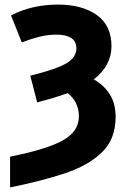

<svg xmlns="http://www.w3.org/2000/svg" viewBox="-20 -577 562 837"><path d="M24 240Q154 214 258.5 180Q363 146 423.5 88Q484 30 484 -67Q484 -126 458.5 -166Q433 -206 389 -231Q466 -291 466 -376Q466 -466 402 -511.5Q338 -557 232 -557Q120 -557 28 -510L75 -392Q110 -406 148.5 -416Q187 -426 228 -426Q266 -426 289.5 -412Q313 -398 313 -365Q313 -328 271 -302Q229 -276 112 -247L142 -131Q178 -140 211.5 -150Q245 -160 275 -171Q324 -132 324 -70Q324 -4 254 35Q184 74 24 106Z"/></svg>

Font: Noto Sans UI Extra
Style: Regular
Weight: 800
Designer: Monotype Design Team
Foundry: Monotype Imaging Inc.
Version: Version 1.901